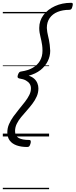

<svg xmlns="http://www.w3.org/2000/svg" viewBox="-20 -970 538 1365"><path d="M485 -950Q497 -950 497.5 -942Q498 -934 495 -925Q492 -911 487 -905.5Q482 -900 471 -900Q426 -900 390 -885.5Q354 -871 333.5 -842Q313 -813 313 -771Q314 -756 316 -742.5Q318 -729 321.5 -715.5Q325 -702 328 -686.5Q331 -671 333.5 -652Q336 -633 337 -609Q337 -570 319 -534Q301 -498 267 -471.5Q233 -445 184 -432Q208 -424 223 -410.5Q238 -397 245.5 -379Q253 -361 253 -342Q253 -311 241 -284Q229 -257 210 -232Q191 -207 170 -183.5Q149 -160 130 -137Q111 -114 99 -89.5Q87 -65 87 -38Q87 -3 113 11Q139 25 186 25Q197 25 198.5 32.5Q200 40 197 50Q193 64 188.5 69.5Q184 75 173 75Q130 75 98 63.5Q66 52 49 29Q32 6 32 -29Q32 -59 44 -87Q56 -115 75.5 -142Q95 -169 116 -194.5Q137 -220 156.5 -245Q176 -270 188 -294Q200 -318 200 -342Q200 -360 191 -374Q182 -388 164 -398Q146 -408 118 -412Q109 -414 106 -419Q103 -424 107 -437Q112 -451 117 -456Q122 -461 132 -462Q180 -469 213.5 -488.5Q247 -508 264.5 -538.5Q282 -569 282 -609Q282 -632 279.5 -649Q277 -666 274 -680.5Q271 -695 267.5 -709Q264 -723 261.5 -738Q259 -753 259 -771Q259 -823 289 -863Q319 -903 370.5 -926.5Q422 -950 485 -950ZM0 365H329V375H0ZM0 -20H329V0H0ZM0 -505H329V-500H0ZM0 -885H329V-875H0Z"/></svg>

Font: Playwrite DK Uloopet Guides
Style: Regular
Weight: 400
Designer: Veronika Burian, José Scaglione
Foundry: TypeTogether
Version: Version 1.003